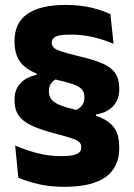

<svg xmlns="http://www.w3.org/2000/svg" viewBox="-20 -672 531 760"><path d="M360.5 -189 273 -233.5Q294 -241 304 -253.8Q314 -266.5 314 -284.5V-287Q314 -307 303.8 -318.5Q293.5 -330 269.5 -338.5Q245.5 -347 203 -356.5Q141.5 -370.5 105.2 -389.8Q69 -409 53.2 -437.5Q37.5 -466 37.5 -505.5V-510Q37.5 -582 89 -617.2Q140.5 -652.5 240.5 -652.5Q296.5 -652.5 341.2 -641.8Q386 -631 417 -616L429.5 -498.5Q394.5 -514 351 -524.5Q307.5 -535 259.5 -535Q215.5 -535 200.2 -527Q185 -519 185 -504V-502Q185 -491.5 192.5 -483.8Q200 -476 223.5 -468.2Q247 -460.5 294 -449Q348.5 -436.5 383.5 -421.8Q418.5 -407 435.2 -383.8Q452 -360.5 452 -322V-317.5Q452 -277.5 427.2 -251.2Q402.5 -225 360 -219ZM124.5 -399 215 -364.5Q194 -357 183.8 -344Q173.5 -331 173.5 -313.5V-310.5Q173.5 -292.5 182.8 -279.5Q192 -266.5 215.5 -256.8Q239 -247 283 -236.5Q343 -223 380.2 -206Q417.5 -189 434.8 -161.8Q452 -134.5 452 -89.5V-85Q452 -10.5 398.5 28.5Q345 67.5 234.5 67.5Q176.5 67.5 131 56.5Q85.5 45.5 52.5 31.5L40 -96Q77.5 -79.5 123.8 -66.8Q170 -54 223 -54Q265.5 -54 283.5 -62.2Q301.5 -70.5 301.5 -87.5V-90Q301.5 -102.5 292.8 -110.2Q284 -118 261.2 -125.5Q238.5 -133 196 -144Q139.5 -159 104.8 -175.2Q70 -191.5 53.8 -215Q37.5 -238.5 37.5 -274V-279Q37.5 -318 61.5 -343Q85.5 -368 125 -375.5Z"/></svg>

Font: Anek Kannada Medium
Style: Bold
Weight: 700
Version: Version 1.003